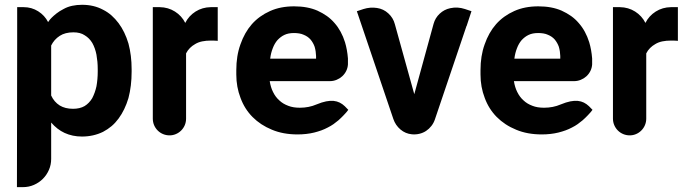

<svg xmlns="http://www.w3.org/2000/svg" viewBox="-20 -558 2878 797"><path d="M78.1 -528.3Q111.3 -528.3 138.4 -511.2Q165.5 -494.1 179.7 -466.3Q180.2 -466.8 183.6 -471.9Q187 -477.1 194.8 -484.9Q202.6 -492.7 214.6 -502.2Q226.6 -511.7 243.7 -520.5Q260.3 -529.8 279.5 -533.9Q298.8 -538.1 320.8 -538.1Q369.6 -538.1 407.7 -517.6Q427.2 -507.8 443.1 -493.7Q459 -479.5 472.2 -461.9Q485.4 -444.3 495.6 -423.1Q505.9 -401.9 513.2 -377.4Q526.4 -328.1 526.4 -270.5V-260.7Q526.4 -200.7 513.2 -150.9Q498.5 -101.6 472.2 -65.9Q459 -47.9 443.1 -34.4Q427.2 -21 407.7 -10.7Q367.7 8.8 320.3 8.8Q280.8 8.8 248 -6.3Q217.3 -20.5 192.4 -49.3V101.6Q192.4 126 183.1 147.2Q173.8 168.5 158 184.3Q142.1 200.2 120.8 209.5Q99.6 218.8 75.2 218.8H50.3L51.3 -391.1V-528.3ZM192.4 -161.6Q204.6 -134.8 228 -120.1Q250.5 -106.4 283.2 -106.4Q311.5 -106.4 331.1 -117.7Q350.1 -129.4 362.8 -150.4Q374.5 -172.9 380.4 -199.7Q385.7 -229.5 385.7 -260.7V-270.5Q385.7 -287.1 384.3 -302Q382.8 -316.9 380.4 -331.1Q375 -358.4 363.3 -379.4Q351.1 -399.9 331.5 -411.6Q313.5 -423.8 284.7 -423.8Q250.5 -423.8 228 -409.2Q204.6 -394 192.4 -369.1Z M883.8 -388.2 881.3 -388.7Q874.5 -389.2 868.4 -389.4Q862.3 -389.6 856 -389.6Q835.4 -389.6 819.1 -386.2Q802.7 -382.8 790 -375Q777.8 -368.2 768.3 -358.6Q758.8 -349.1 752.4 -336.4V-65.9Q752.4 -51.3 747.1 -38.6Q741.7 -25.9 732.2 -16.4Q722.7 -6.8 710.2 -1.5Q697.8 3.9 684.1 3.9Q669.4 3.9 656.7 -1.5Q644 -6.8 634.5 -16.4Q625 -25.9 619.6 -38.6Q614.3 -51.3 614.3 -65.9V-528.3V-527.8V-528.3H643.1Q678.2 -527.8 706.3 -510Q734.4 -492.2 749 -462.9Q763.7 -492.2 791.7 -510Q819.8 -527.8 855 -528.3H883.8Z M1425.8 -102.1Q1422.9 -97.7 1417.7 -91.8Q1412.6 -85.9 1406.7 -79.8Q1400.9 -73.7 1395 -68.1Q1389.2 -62.5 1384.8 -58.6Q1375 -50.3 1364.3 -42.7Q1353.5 -35.2 1340.8 -28.8Q1328.1 -22 1314 -16.8Q1299.8 -11.7 1284.2 -7.8Q1268.6 -3.9 1251.2 -2Q1233.9 0 1215.3 0Q1155.3 0 1108.9 -19.5Q1085 -29.3 1064.9 -42.5Q1044.9 -55.7 1028.3 -72.3Q995.1 -106 978.5 -151.4Q960.9 -196.8 960.9 -248.5V-267.1Q960.9 -296.4 965.1 -322.8Q969.2 -349.1 978 -373.5Q995.1 -422.9 1025.4 -457.5Q1056.2 -492.2 1101.1 -512.2Q1144.5 -531.7 1200.7 -531.7Q1256.8 -531.7 1297.9 -513.7Q1319.3 -503.9 1336.9 -491.5Q1354.5 -479 1368.7 -462.4Q1383.3 -445.8 1394 -426Q1404.8 -406.2 1412.1 -382.8Q1421.4 -352.1 1424.3 -315.4V-290.5Q1423.3 -275.9 1417 -263.2Q1410.6 -250.5 1400.4 -241.2Q1390.1 -231.9 1377 -226.6Q1363.8 -221.2 1349.1 -221.2H1099.6Q1101.6 -208.5 1105 -197.3Q1108.4 -186 1113.3 -176.3Q1123.5 -155.3 1139.6 -141.1Q1154.3 -127 1176.8 -118.7Q1196.8 -110.8 1224.6 -110.8Q1262.2 -110.8 1293.9 -124.5Q1316.4 -133.8 1333.7 -137.2Q1351.1 -140.6 1365 -139.2Q1378.9 -137.7 1390.1 -132.1Q1401.4 -126.5 1411.1 -117.2ZM1112.3 -357.9Q1108.4 -348.1 1105.7 -337.4Q1103 -326.7 1101.6 -314.5H1292V-325.7Q1291.5 -345.2 1286.1 -363.8Q1280.3 -380.4 1269 -394Q1257.8 -406.7 1240.7 -413.6Q1232.4 -417.5 1221.9 -419.2Q1211.4 -420.9 1200.2 -420.9Q1176.8 -420.9 1160.6 -413.1Q1152.3 -409.2 1145.3 -403.8Q1138.2 -398.4 1131.8 -391.6Q1119.6 -377.4 1112.3 -357.9Z M1937 -511.2 1917 -450.2H1916.5L1785.2 -62Q1780.3 -47.4 1770.8 -35.2Q1761.2 -22.9 1748.8 -14.6Q1736.3 -6.3 1721.2 -2.7Q1706.1 1 1689.9 -0.5Q1663.1 -2.9 1642.3 -20.5Q1621.6 -38.1 1612.8 -64L1461.4 -511.2H1461.9L1461.4 -511.7H1462.4L1488.8 -520.5Q1517.1 -529.3 1544.9 -524.9Q1571.8 -521 1592 -502.4Q1612.3 -483.9 1619.1 -457.5L1699.7 -167L1779.8 -459Q1786.6 -483.9 1805.2 -501.2Q1823.7 -518.6 1848.6 -523.9Q1878.9 -530.8 1910.2 -520.5L1936.5 -511.7H1937Z M2439.5 -102.1Q2436.5 -97.7 2431.4 -91.8Q2426.3 -85.9 2420.4 -79.8Q2414.6 -73.7 2408.7 -68.1Q2402.8 -62.5 2398.4 -58.6Q2388.7 -50.3 2377.9 -42.7Q2367.2 -35.2 2354.5 -28.8Q2341.8 -22 2327.6 -16.8Q2313.5 -11.7 2297.9 -7.8Q2282.2 -3.9 2264.9 -2Q2247.6 0 2229 0Q2168.9 0 2122.6 -19.5Q2098.6 -29.3 2078.6 -42.5Q2058.6 -55.7 2042 -72.3Q2008.8 -106 1992.2 -151.4Q1974.6 -196.8 1974.6 -248.5V-267.1Q1974.6 -296.4 1978.8 -322.8Q1982.9 -349.1 1991.7 -373.5Q2008.8 -422.9 2039.1 -457.5Q2069.8 -492.2 2114.7 -512.2Q2158.2 -531.7 2214.4 -531.7Q2270.5 -531.7 2311.5 -513.7Q2333 -503.9 2350.6 -491.5Q2368.2 -479 2382.3 -462.4Q2397 -445.8 2407.7 -426Q2418.5 -406.2 2425.8 -382.8Q2435.1 -352.1 2438 -315.4V-290.5Q2437 -275.9 2430.7 -263.2Q2424.3 -250.5 2414.1 -241.2Q2403.8 -231.9 2390.6 -226.6Q2377.4 -221.2 2362.8 -221.2H2113.3Q2115.2 -208.5 2118.7 -197.3Q2122.1 -186 2127 -176.3Q2137.2 -155.3 2153.3 -141.1Q2168 -127 2190.4 -118.7Q2210.4 -110.8 2238.3 -110.8Q2275.9 -110.8 2307.6 -124.5Q2330.1 -133.8 2347.4 -137.2Q2364.7 -140.6 2378.7 -139.2Q2392.6 -137.7 2403.8 -132.1Q2415 -126.5 2424.8 -117.2ZM2126 -357.9Q2122.1 -348.1 2119.4 -337.4Q2116.7 -326.7 2115.2 -314.5H2305.7V-325.7Q2305.2 -345.2 2299.8 -363.8Q2293.9 -380.4 2282.7 -394Q2271.5 -406.7 2254.4 -413.6Q2246.1 -417.5 2235.6 -419.2Q2225.1 -420.9 2213.9 -420.9Q2190.4 -420.9 2174.3 -413.1Q2166 -409.2 2158.9 -403.8Q2151.9 -398.4 2145.5 -391.6Q2133.3 -377.4 2126 -357.9Z M2793.9 -388.2 2791.5 -388.7Q2784.7 -389.2 2778.6 -389.4Q2772.5 -389.6 2766.1 -389.6Q2745.6 -389.6 2729.2 -386.2Q2712.9 -382.8 2700.2 -375Q2688 -368.2 2678.5 -358.6Q2668.9 -349.1 2662.6 -336.4V-65.9Q2662.6 -51.3 2657.2 -38.6Q2651.9 -25.9 2642.3 -16.4Q2632.8 -6.8 2620.4 -1.5Q2607.9 3.9 2594.2 3.9Q2579.6 3.9 2566.9 -1.5Q2554.2 -6.8 2544.7 -16.4Q2535.2 -25.9 2529.8 -38.6Q2524.4 -51.3 2524.4 -65.9V-528.3V-527.8V-528.3H2553.2Q2588.4 -527.8 2616.5 -510Q2644.5 -492.2 2659.2 -462.9Q2673.8 -492.2 2701.9 -510Q2730 -527.8 2765.1 -528.3H2793.9Z"/></svg>

Font: Millunium
Style: Bold
Weight: 700
Designer: kolcsarzsolt
Foundry: Kolcsar Szilard Zsolt
Version: Version 2.000980; 2016